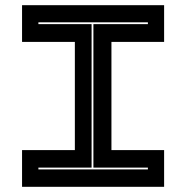

<svg xmlns="http://www.w3.org/2000/svg" viewBox="-20 -720 718 740"><path d="M65 0V-141.5H268.5V-558.5H65V-700H612.5V-558.5H409.5V-141.5H612.5V0ZM128 -67H550V-74H340V-627H550V-634H128V-627H333V-74H128Z"/></svg>

Font: Tourney Expanded ExtraBold
Style: Regular
Weight: 800
Width: 7
Designer: Tyler Finck
Foundry: Etcetera Type Co
Version: Version 1.010; ttfautohint (v1.8.3)